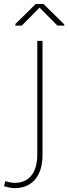

<svg xmlns="http://www.w3.org/2000/svg" viewBox="-97 -734 343 967"><path d="M-22 187Q32.2 186.5 61.5 149.4Q90.8 112.3 90.8 43.5V-528.3H117.2V43.5Q117.2 125 80.6 168.9Q43.9 212.9 -22 213.4Q-46.4 213.4 -76.7 203.6L-70.3 178.2Q-42.5 187 -22 187ZM226.6 -605H192.4L102.1 -695.8L12.7 -605H-19.5V-613.3L83 -713.9H122.1L226.6 -611.3Z"/></svg>

Font: Roboto-Thin
Style: Regular
Weight: 250
Designer: Google
Version: Version 1.100141; 2013; ttfautohint (v0.94.14-c901) -l 8 -r 